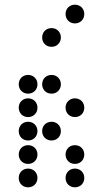

<svg xmlns="http://www.w3.org/2000/svg" viewBox="-20 -810 440 820"><path d="M300 -710C323 -710 340 -727 340 -750C340 -773 323 -790 300 -790C277 -790 260 -773 260 -750C260 -727 277 -710 300 -710ZM200 -610C223 -610 240 -627 240 -650C240 -673 223 -690 200 -690C177 -690 160 -673 160 -650C160 -627 177 -610 200 -610ZM100 -410C123 -410 140 -427 140 -450C140 -473 123 -490 100 -490C77 -490 60 -473 60 -450C60 -427 77 -410 100 -410ZM200 -410C223 -410 240 -427 240 -450C240 -473 223 -490 200 -490C177 -490 160 -473 160 -450C160 -427 177 -410 200 -410ZM100 -310C123 -310 140 -327 140 -350C140 -373 123 -390 100 -390C77 -390 60 -373 60 -350C60 -327 77 -310 100 -310ZM300 -310C323 -310 340 -327 340 -350C340 -373 323 -390 300 -390C277 -390 260 -373 260 -350C260 -327 277 -310 300 -310ZM100 -210C123 -210 140 -227 140 -250C140 -273 123 -290 100 -290C77 -290 60 -273 60 -250C60 -227 77 -210 100 -210ZM200 -210C223 -210 240 -227 240 -250C240 -273 223 -290 200 -290C177 -290 160 -273 160 -250C160 -227 177 -210 200 -210ZM100 -110C123 -110 140 -127 140 -150C140 -173 123 -190 100 -190C77 -190 60 -173 60 -150C60 -127 77 -110 100 -110ZM300 -110C323 -110 340 -127 340 -150C340 -173 323 -190 300 -190C277 -190 260 -173 260 -150C260 -127 277 -110 300 -110ZM100 -10C123 -10 140 -27 140 -50C140 -73 123 -90 100 -90C77 -90 60 -73 60 -50C60 -27 77 -10 100 -10ZM300 -10C323 -10 340 -27 340 -50C340 -73 323 -90 300 -90C277 -90 260 -73 260 -50C260 -27 277 -10 300 -10Z"/></svg>

Font: TINY 5x3 80
Style: Regular
Weight: 200
Designer: Jack Halten Fahnestock
Foundry: Velvetyne Type Foundry
Version: Version 1.002;hotconv 1.0.109;makeotfexe 2.5.65596